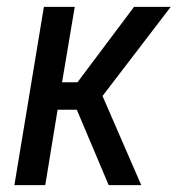

<svg xmlns="http://www.w3.org/2000/svg" viewBox="-20 -540 540 560"><path d="M297 0 204 -220H148L112 0H22L108 -520H198L161 -300H206L371 -520H478L279 -260L392 0Z"/></svg>

Font: Iosevka Term Curly Medium
Style: Italic
Weight: 500
Italic angle: -9°
Designer: Belleve Invis
Foundry: Belleve Invis
Version: Version 32.3.0